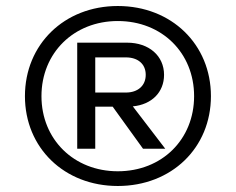

<svg xmlns="http://www.w3.org/2000/svg" viewBox="-20 -783 784 639"><path d="M372 -164C551 -164 682 -291 682 -463C682 -635 551 -763 372 -763C194 -763 63 -635 63 -463C63 -291 194 -164 372 -164ZM372 -213C226 -213 118 -319 118 -463C118 -607 226 -713 372 -713C519 -713 626 -607 626 -463C626 -319 519 -213 372 -213ZM237 -288H297V-428H355L456 -288H530L422 -429C485 -435 526 -476 526 -534C526 -597 476 -641 403 -641H237ZM297 -592H399C439 -592 465 -570 465 -534C465 -498 439 -475 399 -475H297Z"/></svg>

Font: Bounded Light
Style: Regular
Weight: 300
Designer: Vlad Churkin
Version: Version 3.0